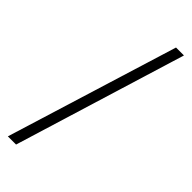

<svg xmlns="http://www.w3.org/2000/svg" viewBox="-313 -820 1027 1027"><g transform="rotate(45 200.0 -307.0)"><path d="M20 179H82L380 -793H320Z"/></g></svg>

Font: Noto Serif SC
Style: Bold
Weight: 700
Designer: Ryoko NISHIZUKA 西塚涼子 (kana & ideographs); Frank Grießhammer (Latin, Greek & Cyrillic); Wenlong ZHANG 张文龙 (bopomofo); San
Foundry: Adobe
Version: Version 2.001;hotconv 1.1.0;makeotfexe 2.6.0